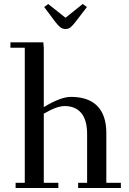

<svg xmlns="http://www.w3.org/2000/svg" viewBox="-20 -941 645 961"><path d="M32.2 -702.1V-729H196.8L199.2 -702.1V-404.8Q283.2 -456.1 335 -456.1Q422.4 -456.1 467.3 -410.2Q512.2 -364.3 512.2 -274.9V-25.9H585V0H371.1V-25.9H416V-270Q416 -340.3 386.7 -375.2Q357.4 -410.2 303.2 -410.2Q264.6 -410.2 199.2 -372.1V-25.9H272V0H58.1V-25.9H104V-702.1ZM201.2 -905.8 221.2 -920.9 308.1 -852.1 394 -920.9 415 -905.8 356.9 -830.1Q341.3 -810.5 331.8 -803.2Q322.3 -795.9 308.1 -795.9Q293.9 -795.9 283.4 -803.5Q272.9 -811 257.8 -830.1Z"/></svg>

Font: Dehuti
Style: Bold
Weight: 700
Version: Version 1.2